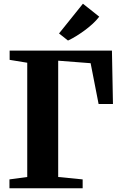

<svg xmlns="http://www.w3.org/2000/svg" viewBox="-20 -1016 653 1036"><path d="M31 0V-48L127 -61V-677.5L32 -693V-743H584L589.5 -455H512L469 -675L294 -688.5V-61L426 -48V0ZM346.5 -797.5 298.5 -835.5 427.5 -996 515.5 -926Q500.5 -906.5 480.5 -888Q460.5 -869.5 437.8 -852.8Q415 -836 392 -821.8Q369 -807.5 347.5 -797.5Z"/></svg>

Font: Merriweather 60pt ExtraBold
Style: Regular
Weight: 800
Version: Version 2.100